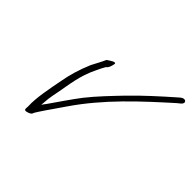

<svg xmlns="http://www.w3.org/2000/svg" viewBox="-141 -743 947 947"><g transform="rotate(45 332.0 -269.5)"><path d="M206 -359C181 -300 167 -250 158 -200C145 -131 129 -55 132 2C133 16 124 34 150 26C163 22 171 17 173 10C174 5 180 -3 188 -16C214 -56 236 -85 266 -130C373 -287 509 -410 638 -526L654 -539C677 -557 657 -578 634 -560L619 -547C562 -497 491 -433 434 -374C388 -326 334 -270 293 -218C259 -174 219 -114 188 -70C183 -63 176 -55 172 -48L176 -93C178 -110 182 -129 186 -149C199 -214 204 -281 243 -360C250 -376 258 -391 266 -405C279 -414 282 -430 285 -443C291 -467 252 -438 243 -432C234 -410 218 -383 206 -359Z"/></g></svg>

Font: Stray Cat
Style: SuObl
Weight: 400
Version: Version 1.0